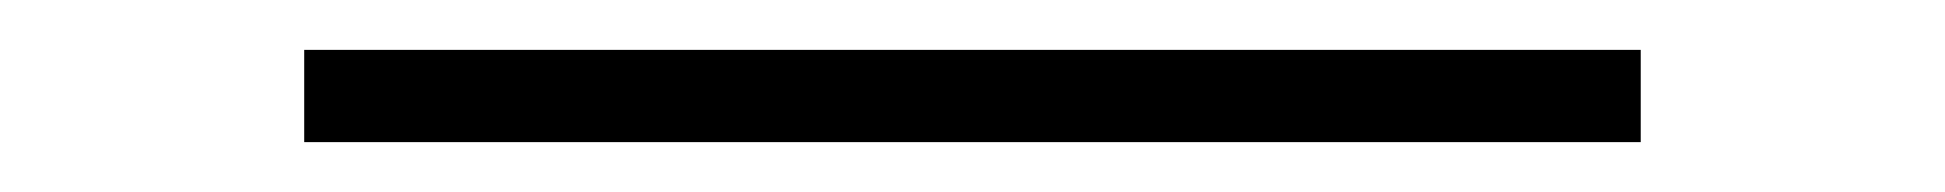

<svg xmlns="http://www.w3.org/2000/svg" viewBox="-20 -18 780 77"><path d="M102 2H638V39H102Z"/></svg>

Font: Major Mono Display
Style: Regular
Weight: 400
Designer: Emre Parlak
Foundry: Emre Parlak
Version: Version 2.000; ttfautohint (v1.8) -l 8 -r 50 -G 200 -x 14 -D